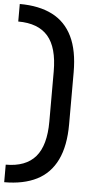

<svg xmlns="http://www.w3.org/2000/svg" viewBox="-64 -790 516 1069"><g transform="rotate(5 193.5 -255.0)"><path d="M2 243V145Q114 145 168.5 81.5Q223 18 223 -115V-395Q223 -529 168.5 -592Q114 -655 2 -655V-753Q110 -753 184 -715.5Q258 -678 296 -600Q334 -522 334 -400V-110Q334 11 296 89.5Q258 168 184 205.5Q110 243 2 243Z"/></g></svg>

Font: Space Grotesk SemiBold
Style: Regular
Weight: 600
Designer: Florian Karsten
Foundry: Florian Karsten
Version: Version 2.000